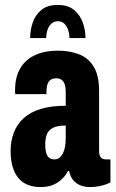

<svg xmlns="http://www.w3.org/2000/svg" viewBox="-20 -745 468 777"><path d="M144 12Q115 12 92.5 3Q70 -6 54.5 -24.5Q39 -43 31 -70.5Q23 -98 23 -134Q23 -175 36 -208.5Q49 -242 75.5 -266.5Q102 -291 144.5 -304Q187 -317 246 -317V-374Q246 -391 242 -403Q238 -415 230 -421.5Q222 -428 208 -428Q192 -428 183 -420.5Q174 -413 171 -400.5Q168 -388 168 -373V-364H42Q41 -368 41 -372Q41 -376 41 -380Q41 -433 62 -468.5Q83 -504 122 -522Q161 -540 215 -540Q260 -540 298 -526Q336 -512 358.5 -476.5Q381 -441 381 -376V-132Q381 -117 387.5 -108.5Q394 -100 409 -100H427V-7Q410 2 388.5 7Q367 12 345 12Q320 12 302 3.5Q284 -5 273.5 -19.5Q263 -34 260 -53H255Q246 -35 231 -20.5Q216 -6 195 3Q174 12 144 12ZM200 -100Q211 -100 219.5 -106Q228 -112 234 -123.5Q240 -135 243 -150.5Q246 -166 246 -185V-237Q210 -237 192 -226.5Q174 -216 168.5 -198Q163 -180 163 -158Q163 -140 167 -126.5Q171 -113 179 -106.5Q187 -100 200 -100ZM213 -725Q256 -725 280.5 -704Q305 -683 315.5 -652.5Q326 -622 326 -591H261Q261 -608 256 -623Q251 -638 241 -648.5Q231 -659 214 -659Q198 -659 187.5 -649Q177 -639 172 -623.5Q167 -608 167 -591H102Q102 -622 112 -652.5Q122 -683 146.5 -704Q171 -725 213 -725Z"/></svg>

Font: Archivo ExtraCondensed ExtraBold
Style: Regular
Weight: 800
Width: 2
Designer: Hector Gatti
Foundry: Omnibus-Type
Version: Version 2.001